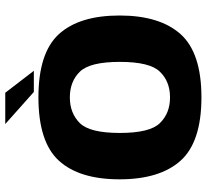

<svg xmlns="http://www.w3.org/2000/svg" viewBox="-48 -714 768 712"><g transform="rotate(-90 336.0 -358.0)"><path d="M331 5C441.5 5 519.5 -21 565.5 -72.5C611.5 -124 634.5 -199.5 634.5 -298.5C634.5 -398 611.5 -473 565.5 -523.5C519.5 -574 441.5 -599.5 331 -599.5C220.5 -599.5 142 -574 96 -523.5C50 -473 27 -398 27 -298.5C27 -199.5 50 -124 96 -72.5C142 -21 220.5 5 331 5ZM331 -111.5C291.5 -111.5 260 -124 235.5 -149C211 -174 199 -223.5 199 -297.5C199 -372 211 -421 235.5 -446C260 -470.5 291.5 -483 331 -483C370 -483 402 -470.5 426 -446C450.5 -421 462.5 -372 462.5 -297.5C462.5 -223.5 450.5 -174 426 -149C402 -124 370 -111.5 331 -111.5ZM351 -616.5H429.5L348 -722.5H232Z"/></g></svg>

Font: Anybody
Style: Bold
Weight: 700
Designer: Tyler Finck
Foundry: Etcetera Type Company
Version: Version 1.110